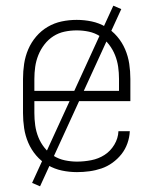

<svg xmlns="http://www.w3.org/2000/svg" viewBox="-20 -598 540 676"><path d="M251 8Q224 8 198 2.5Q172 -3 148.5 -16.5Q125 -30 107.5 -50.5Q90 -71 79.5 -95.5Q69 -120 65 -146.5Q61 -173 61 -200V-320Q61 -347 65 -373.5Q69 -400 79.5 -424.5Q90 -449 107.5 -469.5Q125 -490 148 -503.5Q171 -517 197 -522.5Q223 -528 250 -528Q277 -528 303 -522.5Q329 -517 352 -503.5Q375 -490 392.5 -469.5Q410 -449 420.5 -424.5Q431 -400 435 -373.5Q439 -347 439 -320V-242H101V-200Q101 -178 104 -156.5Q107 -135 115 -115Q123 -95 136.5 -78Q150 -61 168.5 -49.5Q187 -38 208.5 -33.5Q230 -29 251 -29Q276 -29 301.5 -34Q327 -39 348 -52.5Q369 -66 382.5 -88.5Q396 -111 397 -136H437Q436 -114 428.5 -93Q421 -72 407.5 -55Q394 -38 376 -25Q358 -12 337.5 -5Q317 2 295 5Q273 8 251 8ZM101 -278H399V-320Q399 -342 396 -363Q393 -384 385 -404Q377 -424 363.5 -441.5Q350 -459 332 -470.5Q314 -482 293 -486.5Q272 -491 250 -491Q228 -491 207 -486.5Q186 -482 168 -470.5Q150 -459 136.5 -441.5Q123 -424 115 -404Q107 -384 104 -363Q101 -342 101 -320ZM121 58 93 46 379 -578 407 -566Z"/></svg>

Font: Iosevka Curly Extralight
Style: Regular
Weight: 200
Monospace: yes
Designer: Belleve Invis
Foundry: Belleve Invis
Version: Version 22.1.2; ttfautohint (v1.8.4)